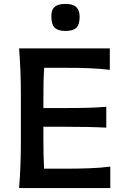

<svg xmlns="http://www.w3.org/2000/svg" viewBox="-20 -960 636 980"><path d="M77.5 0Q82 -59 84.2 -113.5Q86.5 -168 86.5 -234.5V-475Q86.5 -542 84.2 -597.8Q82 -653.5 77.5 -713H540.5V-603.5Q491.5 -609.5 436 -611.8Q380.5 -614 305 -614H205.5Q203 -577 202.2 -538.8Q201.5 -500.5 201.5 -457V-408.5H310.5Q379 -408.5 427.8 -409.8Q476.5 -411 522.5 -415V-308.5Q474 -311 425.2 -312Q376.5 -313 310.5 -313H201.5V-252.5Q201.5 -210 202.2 -172.8Q203 -135.5 205 -99H314.5Q377.5 -99 434 -101Q490.5 -103 543 -109.5V0ZM313.5 -802Q276 -802 259 -818.8Q242 -835.5 242 -879Q242 -910 259 -925Q276 -940 314.5 -940Q352.5 -940 369.5 -923.8Q386.5 -907.5 386.5 -874.5Q386.5 -834.5 369.5 -818.2Q352.5 -802 313.5 -802Z"/></svg>

Font: Commissioner Flair Medium
Style: Regular
Weight: 500
Designer: Kostas Bartsokas
Foundry: Kostas Bartsokas
Version: Version 1.000; ttfautohint (v1.8.3)